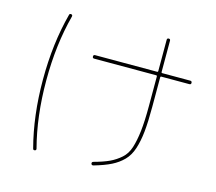

<svg xmlns="http://www.w3.org/2000/svg" viewBox="-112 -910 1225 1090"><g transform="rotate(15 500.0 -365.0)"><path d="M735.4 -549.8H370.1Q360.4 -549.8 360.4 -560.1Q360.4 -570.3 370.1 -570.3H735.4Q740.2 -570.3 740.2 -575.2V-759.8Q740.2 -769.5 750 -769.5Q759.8 -769.5 759.8 -759.8V-575.2Q759.8 -570.3 764.6 -570.3H929.7Q939.5 -570.3 939.9 -560.1Q940.4 -549.8 929.7 -549.8H764.6Q759.8 -549.8 759.8 -544.9V-370.1Q759.8 -282.2 753.9 -224.6Q748 -167 733.4 -122.1Q718.8 -77.1 690.4 -48.3Q662.1 -19.5 623 0Q584 19.5 522.5 37.1Q512.7 39.1 509.8 30.3Q507.8 20.5 516.6 17.6Q574.2 2 608.4 -14.2Q642.6 -30.3 671.4 -55.7Q700.2 -81.1 713.4 -122.6Q726.6 -164.1 733.4 -222.2Q740.2 -280.3 740.2 -370.1V-544.9Q740.2 -549.8 735.4 -549.8ZM179.7 40Q169.9 42 168 33.2Q120.1 -147.5 120.1 -359.9Q120.1 -572.3 168 -752.9Q169.9 -761.7 179.7 -759.8Q188.5 -757.8 186.5 -748Q139.6 -571.3 139.6 -360.4Q139.6 -149.4 186.5 28.3Q188.5 38.1 179.7 40Z"/></g></svg>

Font: Rounded Mgen+ 1mn thin
Style: Regular
Weight: 100
Designer: [Source Han Sans]
Ryoko NISHIZUKA  (kana & ideographs); Paul D. Hunt (Latin, Greek & Cyrillic); Wenlong ZHANG  (bopomofo
Version: Version 1.059.20150602